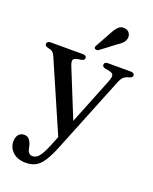

<svg xmlns="http://www.w3.org/2000/svg" viewBox="-169 -788 894 1121"><g transform="rotate(20 278.0 -228.0)"><path d="M320 -59.5 266 49 72.5 -396Q64 -416.5 54.5 -423.8Q45 -431 23 -435.5Q13.5 -438 9.8 -442.2Q6 -446.5 6 -453.5Q6 -461 12 -465.5Q18 -470 28 -470H229.5Q240 -470 246 -465.8Q252 -461.5 252 -453.5Q252 -447 247.8 -442.5Q243.5 -438 233 -436L212 -432.5Q187.5 -428 183.5 -416.8Q179.5 -405.5 191.5 -376.5ZM234.5 97 274.5 -2.5 288 -30 425 -372.5Q436.5 -401.5 432.5 -414Q428.5 -426.5 403.5 -431L381.5 -435Q371 -437.5 366.8 -442Q362.5 -446.5 362.5 -453.5Q362.5 -461.5 368.5 -465.8Q374.5 -470 384.5 -470H528Q538.5 -470 544.2 -465.5Q550 -461 550 -453.5Q550 -447.5 546 -443Q542 -438.5 531.5 -435.5Q508 -429.5 496.8 -419.2Q485.5 -409 475 -383.5L283.5 92Q259.5 150.5 237.5 183Q215.5 215.5 190.5 228Q165.5 240.5 132 240.5Q80.5 240.5 51.2 213.2Q22 186 22 148Q22 120.5 34.8 105Q47.5 89.5 69 89.5Q89.5 89.5 100.8 102.8Q112 116 118 138L122 155Q125 173.5 134 182Q143 190.5 155.5 190.5Q169 190.5 181 183Q193 175.5 206 155.2Q219 135 234.5 97ZM338.5 -639.5Q353 -667.5 368.5 -683Q384 -698.5 407 -695.5Q427 -693.5 437 -679.2Q447 -665 444.5 -648.5Q442.5 -631 429.8 -617.2Q417 -603.5 395.5 -590L307 -523Q301.5 -520.5 295.5 -520.2Q289.5 -520 285 -523.5Q280 -528 281.2 -533.5Q282.5 -539 286 -544.5Z"/></g></svg>

Font: Fraunces 11pt
Style: Regular
Weight: 400
Version: Version 1.000;[b76b70a41]